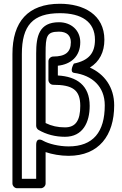

<svg xmlns="http://www.w3.org/2000/svg" viewBox="-20 -787 649 1019"><path d="M373.6 -400.2C469.6 -387 536 -327.6 536 -228C536 -86.7 474.7 -10 344 -10C292.4 -10 237.6 -23.8 209.3 -39.8C209.3 -39.8 172 -64.5 172 -18V162H96V-500C96 -651.9 154.3 -717 298 -717C412 -717 484 -671.9 484 -576C484 -505 451.1 -465.7 372 -449.5C372 -449.5 345.1 -404.2 373.6 -400.2ZM457.1 -428.4C508.2 -459.7 534 -511.2 534 -576C534 -709.6 423.7 -767 298 -767C128.2 -767 46 -671.8 46 -500V187C46 197.7 55.9 212 71 212H197C207.7 212 222 202.1 222 187V20.2C256.1 31.9 300.8 40 344 40C504.9 40 586 -68.4 586 -228C586 -324.4 534.1 -394 457 -428.4ZM293 -669C187.5 -669 172 -594.5 172 -504V-119C172 -109.8 178 -101.1 184.5 -97.4C226.4 -73.1 273.8 -61 325 -61C420.1 -61 456 -138.5 456 -225C456 -333.9 387.7 -380.8 287 -386.4V-438.2C355.5 -445.4 406 -487.1 406 -563C406 -626.7 357.4 -669 293 -669ZM293 -619C335.1 -619 356 -597.6 356 -563C356 -509.6 326.4 -487 262 -487C251.3 -487 237 -477.1 237 -462V-362C237 -351.3 246.9 -337 262 -337C364.9 -337 406 -310.1 406 -225C406 -148.2 382 -111 325 -111C286.7 -111 253.7 -118.3 222 -133.9V-504C222 -595.1 227.3 -619 293 -619Z"/></svg>

Font: Fog Sans
Style: Outline
Weight: 700
Foundry: Intel Corporation
Version: Version 1.00